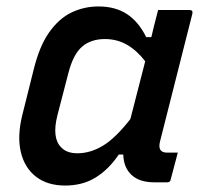

<svg xmlns="http://www.w3.org/2000/svg" viewBox="-20 -565 640 595"><path d="M285 -545Q338 -545 374 -521Q410 -497 433 -450H449Q453 -468 458 -487.5Q463 -507 470 -534H567Q579 -534 576 -522Q551 -423 525 -320.5Q499 -218 476 -127Q467 -92 498 -92H531Q526 -72 520 -50.5Q514 -29 509 -9Q508 0 498 0H458Q412 0 387.5 -23Q363 -46 362 -86H348Q317 -40 276.5 -15Q236 10 182 10Q127 10 91.5 -17.5Q56 -45 44.5 -94Q33 -143 49 -208L84 -348Q102 -422 132.5 -465Q163 -508 202 -526.5Q241 -545 285 -545ZM170 -108Q187 -90 220 -90Q260 -90 299 -113.5Q338 -137 384 -196Q396 -241 407 -285.5Q418 -330 430 -375Q405 -408 374 -426Q343 -444 305 -444Q262 -444 234.5 -420.5Q207 -397 192 -339L158 -208Q140 -137 170 -108Z"/></svg>

Font: Recursive Sn Lnr St Med
Style: Italic
Weight: 500
Italic angle: -15°
Version: Version 1.079;hotconv 1.0.112;makeotfexe 2.5.65598; ttfautoh